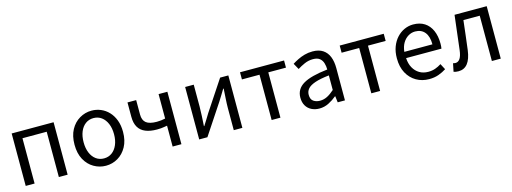

<svg xmlns="http://www.w3.org/2000/svg" viewBox="-11 -1232 5125 1920"><g transform="rotate(-15 2551.0 -272.0)"><path d="M92 0V-543H526V0H435V-469H184V0Z M921 13Q855 13 797 -20.5Q739 -54 704.5 -117.5Q670 -181 670 -271Q670 -362 704.5 -425.5Q739 -489 797 -523Q855 -557 921 -557Q971 -557 1016.5 -538Q1062 -519 1097 -482Q1132 -445 1152 -392Q1172 -339 1172 -271Q1172 -181 1137 -117.5Q1102 -54 1045 -20.5Q988 13 921 13ZM921 -63Q968 -63 1003.5 -89Q1039 -115 1059 -162Q1079 -209 1079 -271Q1079 -334 1059 -381Q1039 -428 1003.5 -454Q968 -480 921 -480Q874 -480 838.5 -454Q803 -428 783.5 -381Q764 -334 764 -271Q764 -209 783.5 -162Q803 -115 838.5 -89Q874 -63 921 -63Z M1613 0V-216Q1594 -213 1579 -210.5Q1564 -208 1547.5 -206.5Q1531 -205 1506 -205Q1438 -205 1389.5 -224.5Q1341 -244 1316 -286Q1291 -328 1291 -394V-543H1381V-394Q1381 -334 1415.5 -307Q1450 -280 1525 -280Q1549 -280 1569.5 -282.5Q1590 -285 1613 -290V-543H1704V0Z M1888 0V-543H1977V-316Q1977 -273 1974 -220.5Q1971 -168 1968 -116H1972Q1988 -141 2008.5 -174Q2029 -207 2044 -232L2250 -543H2335V0H2246V-227Q2246 -270 2249.5 -322.5Q2253 -375 2256 -428H2251Q2236 -403 2215.5 -369.5Q2195 -336 2179 -311L1973 0Z M2638 0V-469H2456V-543H2912V-469H2729V0Z M3131 13Q3086 13 3050 -5Q3014 -23 2993.5 -57.5Q2973 -92 2973 -141Q2973 -230 3052.5 -277.5Q3132 -325 3306 -344Q3306 -379 3296.5 -410.5Q3287 -442 3263 -461.5Q3239 -481 3194 -481Q3147 -481 3105.5 -462.5Q3064 -444 3031 -423L2996 -486Q3021 -502 3054 -518.5Q3087 -535 3126 -546Q3165 -557 3209 -557Q3275 -557 3316.5 -529Q3358 -501 3377.5 -451.5Q3397 -402 3397 -334V0H3322L3314 -65H3311Q3273 -33 3227.5 -10Q3182 13 3131 13ZM3157 -61Q3196 -61 3231.5 -79Q3267 -97 3306 -132V-283Q3215 -273 3161 -254.5Q3107 -236 3084 -209.5Q3061 -183 3061 -147Q3061 -100 3089 -80.5Q3117 -61 3157 -61Z M3670 0V-469H3488V-543H3944V-469H3761V0Z M4267 13Q4194 13 4135 -21Q4076 -55 4041.5 -118.5Q4007 -182 4007 -271Q4007 -338 4027 -390.5Q4047 -443 4081.5 -480.5Q4116 -518 4160 -537.5Q4204 -557 4250 -557Q4320 -557 4368 -526Q4416 -495 4441.5 -437.5Q4467 -380 4467 -302Q4467 -287 4466 -274Q4465 -261 4463 -250H4097Q4100 -192 4123.5 -149.5Q4147 -107 4186 -83.5Q4225 -60 4277 -60Q4317 -60 4349.5 -71.5Q4382 -83 4413 -103L4445 -42Q4410 -19 4366 -3Q4322 13 4267 13ZM4096 -315H4387Q4387 -397 4351.5 -440.5Q4316 -484 4252 -484Q4214 -484 4180.5 -464Q4147 -444 4124.5 -407Q4102 -370 4096 -315Z M4570 13Q4555 13 4543.5 11Q4532 9 4520 5L4537 -79Q4543 -78 4549 -76.5Q4555 -75 4562 -75Q4591 -75 4609.5 -103Q4628 -131 4635 -190Q4646 -279 4656 -367.5Q4666 -456 4677 -543H5010V0H4918V-469H4749Q4740 -393 4731.5 -318.5Q4723 -244 4713 -167Q4701 -77 4665.5 -32Q4630 13 4570 13Z"/></g></svg>

Font: Noto Sans KR
Style: Regular
Weight: 400
Designer: Ryoko NISHIZUKA  (kana, bopomofo & ideographs); Paul D. Hunt (Latin, Greek & Cyrillic); Sandoll Communications , Soo-you
Foundry: Adobe
Version: Version 2.004-H2;hotconv 1.0.118;makeotfexe 2.5.65603